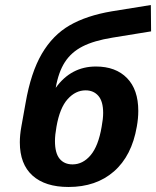

<svg xmlns="http://www.w3.org/2000/svg" viewBox="-20 -735 622 765"><path d="M59 -168Q59 -197 65 -230L82 -325Q103 -446 146.5 -520.5Q190 -595 257.5 -634Q325 -673 426 -690L581 -715L582 -610L428 -585Q354 -573 309 -550Q264 -527 238.5 -487.5Q213 -448 202 -385Q263 -470 362 -470Q441 -470 486 -424Q531 -378 531 -293Q531 -263 525 -230Q505 -114 434 -52Q363 10 253 10Q160 10 109.5 -35.5Q59 -81 59 -168ZM385 -230Q391 -262 391 -285Q391 -331 372 -353Q353 -375 321 -375Q281 -375 249.5 -340Q218 -305 205 -230Q199 -197 199 -173Q199 -125 217.5 -102.5Q236 -80 269 -80Q310 -80 341 -116.5Q372 -153 385 -230Z"/></svg>

Font: Scada
Style: Bold Italic
Weight: 700
Italic angle: -10°
Version: Version 4.000